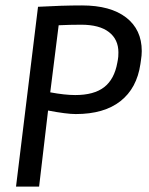

<svg xmlns="http://www.w3.org/2000/svg" viewBox="-20 -687 550 707"><path d="M502 -499Q502 -483 499 -465L497 -451Q484 -362 423.5 -314.5Q363 -267 259 -267Q225 -267 157 -280L124 0H39L120 -662Q208 -667 282 -667Q387 -667 444.5 -622.5Q502 -578 502 -499ZM196 -594 165 -347Q219 -337 257 -337Q326 -337 363.5 -366Q401 -395 412 -456L414 -467Q416 -476 416 -494Q416 -542 381 -569Q346 -596 279 -596Q238 -596 196 -594Z"/></svg>

Font: Ropa Sans
Style: Italic
Weight: 400
Version: Version 1.100